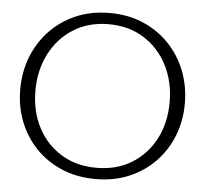

<svg xmlns="http://www.w3.org/2000/svg" viewBox="-51 -759 874 818"><g transform="rotate(5 386.0 -350.0)"><path d="M386 5Q307 5 242 -22.5Q177 -50 130.5 -98.5Q84 -147 59 -211Q34 -275 34 -348Q34 -422 59 -486.5Q84 -551 130.5 -600Q177 -649 241.5 -677Q306 -705 386 -705Q466 -705 530.5 -677Q595 -649 641.5 -600Q688 -551 713 -486.5Q738 -422 738 -348Q738 -275 713 -211Q688 -147 641.5 -98.5Q595 -50 530.5 -22.5Q466 5 386 5ZM386 -43Q472 -43 536.5 -82.5Q601 -122 637 -191Q673 -260 673 -348Q673 -436 637 -506Q601 -576 536.5 -616.5Q472 -657 386 -657Q300 -657 235.5 -616.5Q171 -576 135 -506Q99 -436 99 -348Q99 -260 135 -191Q171 -122 235.5 -82.5Q300 -43 386 -43Z"/></g></svg>

Font: Panamera
Style: Regular
Weight: 400
Designer: Bastien Sozeau
Foundry: NBR — Bastien Sozeau
Version: Version 3.002; ttfautohint (v1.8.4.7-5d5b);gftools[0.9.33]